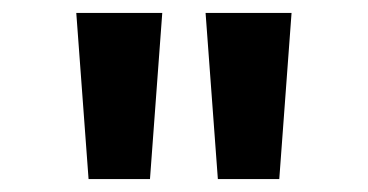

<svg xmlns="http://www.w3.org/2000/svg" viewBox="-20 -749 569 297"><path d="M117 -472 98 -729H231L212 -472ZM317 -472 298 -729H431L412 -472Z"/></svg>

Font: Noto Sans Gurmukhi UI SemiCondensed
Style: Bold
Weight: 700
Width: 4
Designer: Jelle Bosma - Monotype Design Team
Foundry: Monotype Imaging Inc.
Version: Version 2.004; ttfautohint (v1.8.4.7-5d5b)